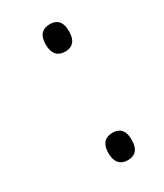

<svg xmlns="http://www.w3.org/2000/svg" viewBox="-142 -586 556 651"><g transform="rotate(-30 136.0 -260.0)"><path d="M163 -419C188 -419 208 -432 208 -473C208 -514 188 -526 163 -526C138 -526 117 -514 117 -473C117 -432 138 -419 163 -419ZM163 6C188 6 208 -7 208 -48C208 -88 188 -101 163 -101C138 -101 117 -88 117 -48C117 -7 138 6 163 6Z"/></g></svg>

Font: Noto Serif Bengali Light
Style: Regular
Weight: 300
Designer: Juan Bruce, Universal Thirst, Indian Type Foundry and the Monotype Design Team.
Foundry: Monotype Imaging Inc.
Version: Version 2.003